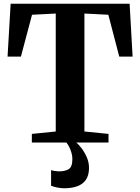

<svg xmlns="http://www.w3.org/2000/svg" viewBox="-20 -763 750 1028"><path d="M278.5 -59V-690.5L151.5 -684L92 -460H20.5L37 -743H674L690 -460H618.5L560 -684L432 -690.5V-59L561 -46V0H150.5V-46ZM323.5 245Q306 245 286.5 241Q267 237 253.5 231.5V148Q263.5 151 275.8 152.8Q288 154.5 295 154.5Q328.5 154.5 348 142.5Q367.5 130.5 367.5 88Q367.5 70.5 362 52.8Q356.5 35 349 20.8Q341.5 6.5 335 0H370H388Q399.5 8.5 415.8 29.5Q432 50.5 444.8 79.2Q457.5 108 456.5 140.5Q455.5 178 439 201Q422.5 224 393 234.5Q363.5 245 323.5 245Z"/></svg>

Font: Merriweather 60pt
Style: Bold
Weight: 700
Version: Version 2.100